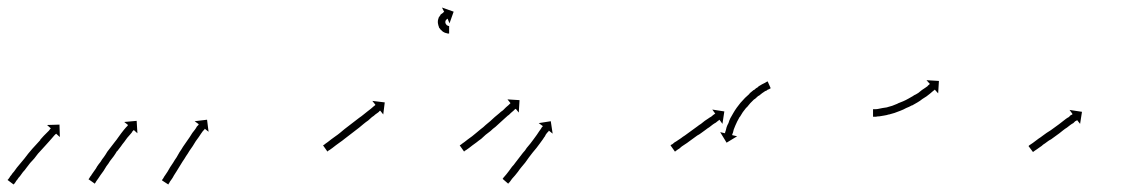

<svg xmlns="http://www.w3.org/2000/svg" viewBox="-24 -473 3000 510"><path d="M-2 3Q-1 1 1 -1Q3 -5 6 -8Q9 -13 13 -17Q17 -23 21 -28Q26 -34 31 -40Q36 -46 41 -52Q46 -59 51 -65Q57 -72 62 -78Q68 -84 73 -90Q78 -96 83 -101V-102Q87 -107 92 -112Q96 -116 100 -120Q103 -123 106 -126Q108 -129 109 -130Q110 -131 111 -132L101 -141L134 -142L135 -109L125 -118Q125 -117 124 -117Q122 -115 120 -113Q117 -110 114 -106Q111 -102 107 -98Q102 -93 98 -88Q93 -83 88 -77Q83 -71 77 -65Q72 -59 67 -52Q62 -46 56 -40Q51 -34 46 -27Q42 -21 37 -16Q33 -10 29 -5Q25 -1 22 4Q19 7 17 11Q15 13 14 15Q13 16 12 17L-4 5Q-3 4 -2 3ZM212 2Q214 0 215 -3Q218 -6 220 -10Q222 -13 227 -20Q231 -25 234 -31Q238 -37 243 -43Q247 -50 252 -56Q257 -63 261 -70Q266 -77 271 -83Q276 -90 281 -96Q286 -102 290 -108Q294 -114 298 -119Q302 -124 305 -128Q308 -132 311 -135Q313 -137 315 -139Q315 -140 316 -141L306 -149L339 -152L341 -119L331 -128Q331 -127 330 -126Q329 -125 326 -122H327Q324 -119 321 -115Q318 -111 314 -107Q310 -102 306 -96Q301 -90 297 -84Q292 -78 287 -71V-72Q283 -65 278 -58Q273 -52 268 -45Q264 -38 259 -32Q255 -26 251 -19Q247 -14 243 -8Q239 -2 237 1Q234 5 232 8Q230 11 229 13Q228 14 228 15L211 3Q212 2 212 2ZM407 4Q409 2 410 0Q412 -4 415 -8Q418 -12 421 -17Q425 -24 428 -29Q432 -35 436 -41Q440 -48 445 -55Q449 -62 453 -69Q458 -76 462 -83Q467 -90 471 -96Q476 -103 480 -109Q484 -115 487 -120Q491 -125 494 -129Q497 -133 499 -137Q501 -139 503 -141Q503 -142 504 -143L493 -151L526 -155L530 -123L520 -131Q519 -130 519 -129Q517 -127 515 -125Q513 -122 510 -118Q507 -113 504 -109Q500 -103 496 -98Q492 -92 488 -85Q484 -79 479 -72Q475 -65 470 -58Q466 -51 461 -44Q457 -38 453 -31Q449 -25 445 -18Q442 -13 438 -7Q435 -1 432 3Q429 7 427 10Q426 13 424 15Q424 16 423 17L406 6Q407 6 407 4Z M836 -88Q838 -89 840 -91Q843 -93 847 -96Q851 -99 856 -103Q861 -107 867 -111Q873 -115 879 -120Q885 -125 891 -130Q898 -135 904 -140Q911 -145 917 -150Q924 -155 930 -160Q936 -164 942 -169Q947 -173 952 -177Q957 -181 961 -184Q964 -187 968 -190Q970 -192 972 -193Q973 -194 973 -195L965 -205L998 -201L994 -169L986 -179Q985 -179 984 -178Q983 -176 980 -174Q977 -172 973 -169Q969 -165 964 -162Q959 -158 954 -153Q948 -149 942 -144Q936 -139 930 -134Q923 -129 917 -124Q910 -119 904 -114Q897 -109 891 -104Q885 -99 879 -95Q873 -91 868 -87Q863 -83 859 -80Q855 -77 852 -75Q849 -73 847 -72Q846 -71 846 -70L834 -87Q835 -87 836 -88ZM1168 -384Q1168 -384 1168 -384Q1168 -384 1168 -384Q1168 -384 1168 -384Q1168 -384 1168 -384Q1167 -384 1166 -384Q1166 -384 1166 -384Q1166 -384 1166 -384Q1165 -384 1165 -384Q1165 -384 1165 -384Q1164 -384 1162 -385Q1162 -385 1162 -385Q1162 -385 1162 -385Q1162 -385 1161.5 -385Q1161 -385 1161 -385Q1159 -386 1157 -386Q1157 -386 1157 -386.5Q1157 -387 1157 -387Q1157 -387 1156.5 -387Q1156 -387 1156 -387Q1154 -388 1152 -389Q1152 -389 1152 -389.5Q1152 -390 1151 -390Q1151 -390 1151 -390Q1151 -390 1151 -390Q1149 -392 1147 -394Q1147 -394 1146.5 -394Q1146 -394 1146 -394Q1146 -394 1146 -394.5Q1146 -395 1146 -395Q1144 -397 1142 -400Q1142 -400 1142 -400Q1142 -400 1142 -400Q1142 -400 1142 -400.5Q1142 -401 1142 -401Q1141 -404 1140 -407Q1140 -407 1140 -407Q1140 -407 1140 -407Q1140 -408 1140 -408Q1140 -408 1140 -408Q1139 -411 1139 -414Q1139 -414 1139 -414.5Q1139 -415 1139 -415Q1139 -415 1139 -415Q1139 -415 1139 -415Q1139 -419 1140 -422Q1140 -422 1140 -422Q1140 -422 1140 -422Q1140 -422 1140 -422Q1140 -422 1140 -422Q1141 -425 1142 -428Q1142 -428 1142.5 -428Q1143 -428 1143 -428Q1143 -429 1143 -429Q1143 -429 1143 -429Q1144 -431 1146 -433Q1146 -433 1146 -433Q1146 -433 1146 -433Q1146 -434 1146 -434Q1146 -434 1146 -434Q1148 -435 1150 -437Q1150 -437 1150 -437Q1150 -437 1150 -437Q1150 -437 1150 -437Q1150 -437 1150 -437Q1152 -438 1153 -439Q1153 -439 1153 -439Q1153 -439 1153 -439Q1153 -439 1153 -439.5Q1153 -440 1153 -440Q1154 -440 1155 -441Q1155 -441 1155 -441Q1155 -441 1155 -441Q1155 -441 1155 -441Q1155 -441 1155 -441Q1156 -441 1156 -441L1150 -453L1181 -442L1170 -411L1165 -423Q1165 -423 1164 -423Q1164 -423 1164 -423Q1164 -423 1164 -423Q1164 -423 1164 -423Q1164 -423 1164 -423Q1164 -423 1164 -422Q1164 -422 1164 -422Q1164 -422 1164 -422Q1164 -423 1164 -423Q1164 -423 1164 -423Q1163 -422 1162 -422Q1162 -422 1162.5 -422Q1163 -422 1163 -422Q1163 -422 1163 -422Q1163 -422 1163 -422Q1162 -421 1161 -420Q1161 -420 1161 -420Q1161 -420 1161 -421Q1161 -421 1161.5 -421Q1162 -421 1162 -421Q1161 -420 1160 -419Q1160 -419 1160 -419Q1160 -419 1160 -419Q1160 -419 1160 -419Q1160 -419 1160 -419Q1160 -418 1159 -416Q1159 -416 1159 -416.5Q1159 -417 1159 -417Q1159 -417 1159 -417Q1159 -417 1159 -417Q1159 -416 1159 -414Q1159 -414 1159 -414Q1159 -414 1159 -414Q1159 -414 1159 -414.5Q1159 -415 1159 -415Q1159 -413 1159 -411Q1159 -411 1159 -411.5Q1159 -412 1159 -412Q1159 -412 1159 -412Q1159 -412 1159 -412Q1160 -411 1160 -409Q1160 -409 1160 -409Q1160 -409 1160 -409Q1160 -410 1160 -410Q1160 -410 1160 -410Q1161 -408 1162 -407Q1162 -407 1162 -407Q1162 -407 1161 -407Q1161 -408 1161 -408Q1161 -408 1161 -408Q1162 -407 1163 -406Q1163 -406 1163 -406Q1163 -406 1163 -406Q1163 -406 1163 -406Q1163 -406 1163 -406Q1164 -405 1165 -405Q1165 -405 1165 -405Q1165 -405 1165 -405Q1165 -405 1165 -405Q1165 -405 1165 -405Q1166 -405 1167 -404Q1167 -404 1167 -404Q1167 -404 1167 -404Q1166 -404 1166 -404Q1166 -404 1166 -404Q1167 -404 1168 -404Q1168 -404 1168 -404Q1168 -404 1168 -404Q1168 -404 1168 -404Q1168 -404 1168 -404Q1168 -404 1169 -404Q1169 -404 1169 -404Q1169 -404 1169 -404Q1169 -404 1169 -404Q1169 -404 1169 -404Q1169 -404 1169 -404V-384Q1169 -384 1168 -384Z M1199 -88Q1201 -89 1203 -91Q1206 -93 1210 -96Q1214 -99 1219 -103Q1219 -103 1219 -103Q1219 -103 1219 -103Q1219 -103 1219 -103Q1219 -103 1219 -103Q1224 -107 1230 -111Q1230 -111 1230 -111Q1230 -111 1230 -111Q1230 -111 1230 -111Q1230 -111 1230 -111Q1235 -115 1241 -120Q1247 -125 1253 -130Q1260 -135 1266 -141Q1272 -146 1278 -151Q1284 -156 1290 -162Q1296 -167 1302 -172Q1306 -176 1312 -180Q1314 -182 1316 -184Q1318 -186 1320 -188Q1324 -191 1327 -194Q1329 -196 1331 -198Q1331 -198 1332 -199L1324 -209L1356 -207L1354 -174L1346 -184Q1345 -183 1344 -183Q1342 -181 1340 -179Q1337 -176 1333 -173Q1331 -171 1329 -169Q1327 -167 1325 -166Q1320 -161 1315 -157Q1309 -152 1304 -147Q1298 -141 1292 -136Q1285 -131 1279 -125Q1273 -120 1266 -115Q1260 -109 1254 -104Q1248 -100 1242 -95Q1242 -95 1242 -95Q1242 -95 1242 -95Q1242 -95 1242 -95Q1242 -95 1242 -95Q1236 -91 1231 -87Q1231 -87 1231 -87Q1231 -87 1231 -87Q1231 -87 1231 -87Q1231 -87 1231 -87Q1226 -83 1222 -80Q1218 -77 1215 -75Q1212 -73 1210 -72Q1209 -71 1209 -70L1197 -87Q1198 -87 1199 -88ZM1312 1Q1313 -1 1315 -3Q1318 -7 1321 -10Q1324 -14 1328 -19Q1332 -24 1336 -30Q1341 -35 1345 -41Q1350 -47 1355 -54Q1360 -60 1365 -67Q1371 -73 1375 -80Q1380 -86 1385 -92Q1390 -99 1394 -104Q1398 -110 1402 -115Q1402 -115 1402 -115Q1402 -115 1402 -115Q1402 -115 1402 -115Q1402 -115 1402 -115Q1405 -120 1408 -124Q1411 -128 1413 -131Q1415 -134 1416 -136H1417Q1417 -137 1418 -138L1407 -146L1439 -151L1444 -118L1434 -126Q1433 -125 1433 -124Q1431 -122 1429 -120Q1427 -117 1424 -113H1425Q1421 -108 1418 -103Q1418 -103 1418 -103Q1418 -103 1418 -103Q1418 -103 1418 -103Q1418 -103 1418 -103Q1414 -98 1410 -92Q1406 -87 1401 -80Q1396 -74 1391 -68Q1386 -61 1381 -55Q1376 -48 1371 -41Q1366 -35 1361 -29Q1356 -23 1352 -17Q1348 -12 1344 -7Q1340 -2 1336 2Q1333 6 1331 9Q1329 12 1327 13Q1327 14 1326 15L1311 2Q1311 2 1312 1Z M1758 -88Q1760 -89 1762 -90Q1765 -92 1768 -95Q1772 -97 1776 -100Q1780 -103 1785 -106Q1790 -110 1795 -113Q1800 -117 1806 -121Q1811 -125 1817 -129Q1822 -133 1828 -137Q1833 -141 1838 -144Q1843 -148 1848 -152Q1853 -155 1857 -158Q1861 -161 1865 -163Q1868 -166 1871 -168Q1873 -169 1874 -170Q1875 -171 1876 -171L1868 -182L1900 -177L1895 -144L1887 -155Q1887 -155 1886 -154Q1885 -153 1884 -152.5Q1883 -152 1882 -151Q1880 -149 1877 -147Q1873 -145 1869 -142Q1865 -139 1860 -135Q1855 -132 1850 -128Q1845 -124 1839 -120Q1834 -116 1828 -113Q1823 -109 1817 -105Q1812 -101 1806 -97Q1801 -93 1796 -90Q1792 -87 1787 -84Q1783 -81 1780 -78Q1776 -76 1774 -74Q1772 -73 1770 -71Q1769 -71 1769 -70L1757 -87Q1758 -87 1758 -88ZM2022 -238Q2022 -238 2022 -238Q2022 -238 2022 -238Q2022 -238 2022 -238Q2022 -238 2022 -238Q2020 -237 2017 -235Q2017 -235 2017 -235Q2017 -235 2017 -235Q2017 -235 2017 -235.5Q2017 -236 2017 -236Q2014 -234 2010 -231Q2010 -231 2010 -231.5Q2010 -232 2010 -232Q2010 -232 2010 -232Q2010 -232 2010 -232Q2006 -229 2001 -226Q2001 -226 2001 -226Q2001 -226 2001 -226Q2001 -226 2001 -226Q2001 -226 2001 -226Q1996 -222 1991 -218Q1991 -218 1991 -218Q1991 -218 1991 -219Q1991 -219 1991 -219Q1991 -219 1991 -219Q1985 -214 1980 -209Q1980 -209 1980 -209Q1980 -209 1980 -210Q1980 -210 1980 -210Q1980 -210 1980 -210Q1974 -204 1969 -199Q1969 -199 1969 -199Q1969 -199 1969 -199Q1969 -199 1969 -199Q1969 -199 1969 -199Q1964 -193 1959 -187Q1959 -187 1959 -187Q1959 -187 1959 -187Q1959 -187 1959 -187.5Q1959 -188 1959 -188Q1954 -181 1949 -175Q1949 -175 1949 -175Q1949 -175 1949 -175Q1949 -175 1949 -175Q1949 -175 1949 -175Q1945 -169 1941 -162Q1941 -162 1941 -162Q1941 -162 1941 -162Q1941 -163 1941 -163Q1941 -163 1941 -163Q1937 -156 1934 -150Q1934 -150 1934 -150Q1934 -150 1934 -150Q1934 -150 1934 -150Q1934 -150 1934 -150Q1931 -144 1929 -139Q1929 -139 1929 -139Q1929 -139 1929 -139Q1929 -139 1929 -139Q1929 -139 1929 -139Q1927 -134 1925 -129Q1925 -129 1925 -129Q1925 -129 1925 -129Q1925 -129 1925 -129Q1925 -129 1925 -129Q1924 -125 1923 -121Q1923 -121 1923 -121Q1923 -121 1923 -121Q1923 -121 1923 -121Q1923 -121 1923 -121Q1922 -118 1921 -116Q1921 -116 1921 -116Q1921 -116 1921 -116Q1921 -116 1921 -116Q1921 -116 1921 -116Q1921 -115 1921 -114L1934 -111L1906 -94L1889 -122L1902 -119Q1902 -120 1902 -121Q1902 -121 1902 -121Q1902 -121 1902 -121Q1902 -121 1902 -121Q1902 -121 1902 -121Q1903 -123 1904 -127Q1904 -127 1904 -127Q1904 -127 1904 -127Q1904 -127 1904 -127Q1904 -127 1904 -127Q1905 -131 1906 -135Q1906 -135 1906 -135Q1906 -135 1906 -135Q1906 -135 1906 -135Q1906 -135 1906 -135Q1908 -141 1911 -146Q1911 -146 1911 -146Q1911 -146 1911 -146Q1911 -146 1911 -146Q1911 -146 1911 -146Q1913 -153 1916 -159Q1916 -159 1916 -159Q1916 -159 1916 -159Q1916 -159 1916 -159Q1916 -159 1916 -159Q1920 -166 1924 -173Q1924 -173 1924 -173Q1924 -173 1924 -173Q1924 -173 1924 -173Q1924 -173 1924 -173Q1928 -180 1933 -187Q1933 -187 1933 -187Q1933 -187 1933 -187Q1933 -187 1933 -187Q1933 -187 1933 -187Q1938 -194 1943 -200Q1943 -200 1943 -200Q1943 -200 1943 -200Q1943 -200 1943 -200Q1943 -200 1943 -200Q1949 -207 1955 -213Q1955 -213 1955 -213Q1955 -213 1955 -213Q1955 -213 1955 -213Q1955 -213 1955 -213Q1961 -219 1967 -224Q1967 -224 1967 -224Q1967 -224 1967 -224Q1967 -224 1967 -224.5Q1967 -225 1967 -225Q1973 -230 1978 -234Q1978 -234 1978.5 -234Q1979 -234 1979 -234Q1979 -234 1979 -234Q1979 -234 1979 -234Q1984 -239 1990 -242Q1990 -242 1990 -242Q1990 -242 1990 -242Q1990 -243 1990 -243Q1990 -243 1990 -243Q1995 -246 2000 -249Q2000 -249 2000 -249Q2000 -249 2000 -249Q2000 -249 2000 -249Q2000 -249 2000 -249Q2004 -251 2008 -253Q2008 -253 2008 -253Q2008 -253 2008 -253Q2008 -253 2008 -253Q2008 -253 2008 -253Q2011 -255 2013 -256Q2013 -256 2013 -256Q2013 -256 2013 -256Q2013 -256 2013 -256Q2013 -256 2013 -256Q2014 -256 2015 -257L2023 -239Q2023 -238 2022 -238Z M2297 -183Q2297 -183 2297 -183Q2297 -183 2297 -183Q2297 -183 2297 -183Q2297 -183 2297 -183Q2299 -183 2302 -183Q2302 -183 2302 -183Q2302 -183 2302 -183Q2302 -183 2302 -183Q2302 -183 2302 -183Q2306 -183 2310 -184Q2310 -184 2310 -184Q2310 -184 2310 -184Q2310 -184 2310 -184Q2310 -184 2310 -184Q2315 -185 2320 -186Q2320 -186 2320 -186Q2320 -186 2320 -186Q2320 -186 2320 -186Q2320 -186 2320 -186Q2326 -187 2333 -188Q2333 -188 2333 -188Q2333 -188 2333 -188Q2332 -188 2332 -188Q2332 -188 2332 -188Q2339 -190 2346 -192Q2346 -192 2346 -192Q2346 -192 2346 -192Q2346 -192 2346 -192Q2346 -192 2346 -192Q2353 -195 2361 -198Q2361 -198 2360.5 -198Q2360 -198 2360 -198Q2360 -198 2360 -198Q2360 -198 2360 -198Q2368 -201 2375 -204Q2375 -204 2375 -204Q2375 -204 2375 -204Q2375 -204 2375 -204Q2375 -204 2375 -204Q2382 -207 2389 -211Q2389 -211 2389 -211Q2389 -211 2389 -211Q2389 -211 2389 -211Q2389 -211 2389 -211Q2396 -215 2403 -219Q2403 -219 2403 -219Q2403 -219 2403 -219Q2403 -219 2402.5 -219Q2402 -219 2402 -219Q2409 -222 2415 -226Q2415 -226 2415 -226Q2415 -226 2415 -226Q2415 -226 2415 -226Q2415 -226 2415 -226Q2420 -230 2425 -234Q2425 -234 2425 -234Q2425 -234 2425 -234Q2425 -234 2425 -234Q2425 -234 2425 -234Q2430 -237 2434 -240Q2434 -240 2434 -240Q2434 -240 2434 -240Q2434 -240 2434 -240Q2434 -240 2434 -240Q2438 -243 2441 -245Q2441 -245 2440.5 -245Q2440 -245 2440 -245Q2440 -245 2440 -245Q2440 -245 2440 -245Q2443 -247 2445 -249Q2445 -250 2446 -250L2437 -260L2470 -258L2468 -225L2459 -235Q2459 -235 2458 -234Q2456 -232 2453 -230Q2453 -230 2453 -230Q2453 -230 2453 -230Q2453 -230 2453 -230Q2453 -230 2453 -230Q2450 -227 2446 -224Q2446 -224 2446 -224Q2446 -224 2446 -224Q2446 -224 2446 -224Q2446 -224 2446 -224Q2442 -221 2437 -217Q2437 -217 2437 -217Q2437 -217 2437 -217Q2437 -217 2437 -217Q2437 -217 2437 -217Q2432 -214 2426 -210Q2426 -210 2426 -210Q2426 -210 2426 -210Q2426 -210 2426 -210Q2426 -210 2426 -210Q2420 -205 2413 -201Q2413 -201 2413 -201Q2413 -201 2413 -201Q2413 -201 2413 -201Q2413 -201 2413 -201Q2406 -197 2399 -193Q2399 -193 2399 -193Q2399 -193 2399 -193Q2399 -193 2398.5 -193Q2398 -193 2398 -193Q2391 -189 2383 -186Q2383 -186 2383 -186Q2383 -186 2383 -186Q2383 -186 2383 -186Q2383 -186 2383 -186Q2376 -182 2368 -179Q2368 -179 2368 -179Q2368 -179 2368 -179Q2368 -179 2368 -179Q2368 -179 2368 -179Q2360 -176 2352 -173Q2352 -173 2352 -173Q2352 -173 2352 -173Q2352 -173 2352 -173Q2352 -173 2352 -173Q2345 -171 2338 -169Q2338 -169 2338 -169Q2338 -169 2338 -169Q2338 -169 2337.5 -169Q2337 -169 2337 -169Q2331 -167 2324 -166Q2324 -166 2324 -166Q2324 -166 2324 -166Q2324 -166 2324 -166Q2324 -166 2324 -166Q2318 -165 2312 -164Q2312 -164 2312 -164Q2312 -164 2312 -164Q2312 -164 2312 -164Q2312 -164 2312 -164Q2307 -164 2303 -163Q2303 -163 2303 -163Q2303 -163 2303 -163Q2303 -163 2303 -163Q2303 -163 2303 -163Q2300 -163 2297 -163Q2297 -163 2297 -163Q2297 -163 2297 -163Q2297 -163 2297 -163Q2297 -163 2297 -163Q2296 -163 2295 -163V-183Q2296 -183 2297 -183Z M2709 -86Q2711 -88 2713 -89Q2716 -91 2719 -93Q2723 -96 2727 -99Q2731 -102 2735 -105Q2740 -108 2745 -112Q2751 -116 2756 -120Q2762 -124 2767 -127Q2773 -131 2778 -135Q2783 -139 2789 -143Q2794 -147 2798 -150Q2803 -154 2807 -157Q2811 -160 2815 -162Q2818 -165 2820 -167Q2823 -168 2824 -169Q2825 -170 2825 -170L2817 -181L2850 -176L2845 -144L2837 -154Q2837 -154 2836 -153Q2835 -152 2832 -151Q2830 -149 2827 -146Q2823 -144 2819 -141Q2815 -138 2810 -134Q2805 -131 2800 -127Q2795 -123 2790 -119Q2784 -115 2779 -111Q2773 -107 2768 -103Q2762 -100 2757 -96Q2752 -92 2747 -89Q2743 -85 2738 -82Q2735 -80 2731 -77Q2727 -74 2725 -73Q2723 -71 2721 -70Q2720 -70 2720 -69L2708 -85Q2709 -86 2709 -86Z"/></svg>

Font: FRB American Cursive Just Arrows Light
Style: Italic
Weight: 300
Italic angle: -25°
Version: Version 2.0;Modular Font Editor K font №1